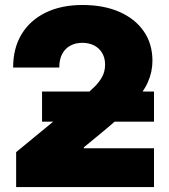

<svg xmlns="http://www.w3.org/2000/svg" viewBox="-20 -758 683 778"><path d="M45.4 0V-141.6L317.4 -365.2Q342.8 -386.7 362.8 -406.2Q382.8 -425.8 394.3 -447.5Q405.8 -469.2 405.8 -496.1Q405.8 -523.4 394 -543.2Q382.3 -563 361.6 -573.7Q340.8 -584.5 313.5 -584.5Q286.1 -584.5 264.9 -573Q243.7 -561.5 231.9 -539.3Q220.2 -517.1 220.2 -484.4H33.2Q33.2 -563 67.6 -619.6Q102.1 -676.3 165.3 -707Q228.5 -737.8 314 -737.8Q399.9 -737.8 463.6 -710Q527.3 -682.1 562.5 -631.3Q597.7 -580.6 597.7 -511.7Q597.7 -466.8 579.3 -425.3Q561 -383.8 518.1 -336.4Q475.1 -289.1 399.4 -226.6L319.8 -161.1V-157.2H604V0ZM150.4 -265.1V-387.2H604V-265.1Z"/></svg>

Font: Inter 18pt Black
Style: Regular
Weight: 900
Designer: Rasmus Andersson
Foundry: rsms
Version: Version 4.001;git-66647c0bb